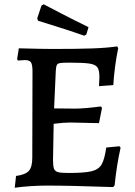

<svg xmlns="http://www.w3.org/2000/svg" viewBox="-20 -868 633 898"><path d="M544 -177Q526 -98 516 -1L509 7Q308 0 203 0Q124 0 49 10L55 -45Q99 -51 115 -69Q131 -87 131 -130L132 -533Q132 -565 125 -576Q118 -587 97 -587L64 -585L60 -591L68 -642Q185 -639 226 -639Q342 -639 411.5 -641.5Q481 -644 528 -651L533 -643Q525 -606 518.5 -558Q512 -510 510 -470L443 -465L445 -507Q445 -539 436 -552.5Q427 -566 399.5 -570.5Q372 -575 304 -575Q273 -575 261 -573Q249 -571 245.5 -563.5Q242 -556 241 -538L233 -361L332 -360Q354 -360 387.5 -363Q421 -366 452 -370L457 -363L443 -292Q338 -295 308 -295Q279 -295 231 -289L228 -119Q228 -91 232.5 -79Q237 -67 251 -63Q265 -59 300 -59Q375 -59 408 -67Q441 -75 455 -98.5Q469 -122 477 -178L539 -184ZM158 -771 154 -782 174 -842 184 -848Q203 -838 267.5 -804.5Q332 -771 394 -741L384 -707L374 -701Q306 -725 241 -745Q176 -765 158 -771Z"/></svg>

Font: Alegreya SC Medium
Style: Regular
Weight: 500
Designer: Juan Pablo del Peral
Foundry: Huerta Tipografica
Version: Version 2.007; ttfautohint (v1.6)